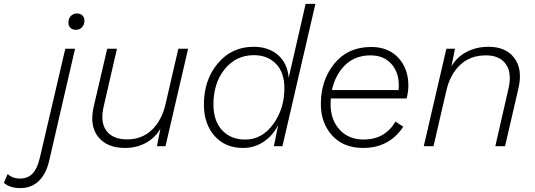

<svg xmlns="http://www.w3.org/2000/svg" viewBox="-191 -750 2747 985"><path d="M198 -597Q181 -597 170.5 -607Q160 -617 160 -634Q160 -655 172.5 -668Q185 -681 204 -681Q221 -681 231.5 -671Q242 -661 242 -644Q242 -623 229.5 -610Q217 -597 198 -597ZM-171 188 -152 143Q-126 166 -89 166Q-49 166 -24.5 141Q0 116 13 61L144 -500H194L61 76Q45 144 7 179.5Q-31 215 -86 215Q-141 215 -171 188Z M724 -500H774L658 0H614L632 -90Q605 -43 557.5 -17Q510 9 450 9Q358 9 312.5 -48Q267 -105 290 -204L359 -500H409L341 -204Q322 -123 355 -79Q388 -35 461 -35Q538 -35 589 -84.5Q640 -134 659 -219Z M1055 9Q964 9 909.5 -53Q855 -115 855 -214Q855 -340 926.5 -425Q998 -510 1110 -510Q1187 -510 1235.5 -467.5Q1284 -425 1290 -351L1377 -730H1427L1258 0H1214L1236 -108Q1209 -55 1162 -23Q1115 9 1055 9ZM1067 -34Q1153 -34 1210.5 -113Q1268 -192 1268 -297Q1268 -379 1224.5 -423Q1181 -467 1112 -467Q1020 -467 962 -395.5Q904 -324 904 -214Q904 -130 948.5 -82Q993 -34 1067 -34Z M1895 -245H1506Q1505 -235 1505 -215Q1505 -135 1551.5 -84.5Q1598 -34 1676 -34Q1784 -35 1838 -126L1878 -100Q1806 9 1672 9Q1571 9 1513 -55Q1455 -119 1455 -216Q1455 -339 1524.5 -424Q1594 -509 1713 -509Q1801 -509 1852.5 -453.5Q1904 -398 1904 -311Q1904 -280 1895 -245ZM1710 -466Q1631 -466 1580 -416.5Q1529 -367 1512 -288H1854Q1855 -296 1855 -312Q1855 -380 1816 -423Q1777 -466 1710 -466Z M2315 -510Q2404 -510 2447.5 -452.5Q2491 -395 2469 -298L2400 0H2350L2418 -297Q2436 -376 2404 -421Q2372 -466 2302 -466Q2221 -466 2169 -416.5Q2117 -367 2098 -281L2033 0H1983L2099 -500H2143L2125 -409Q2151 -456 2201.5 -483Q2252 -510 2315 -510Z"/></svg>

Font: Elaine Sans Light
Style: Italic
Weight: 300
Italic angle: -13°
Designer: Wei Huang
Foundry: Wei Huang
Version: Version 2.001;December 24, 2019;FontCreator 12.0.0.2547 64-b